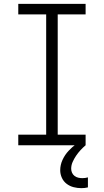

<svg xmlns="http://www.w3.org/2000/svg" viewBox="-20 -755 540 998"><path d="M75 0V-55H220V-680H75V-735H425V-680H280V-55H425V0ZM403 223Q383 223 363 218Q343 213 326.5 200.5Q310 188 301.5 169Q293 150 293 130Q293 102 305 76Q317 50 336 29.5Q355 9 377.5 -7.5Q400 -24 425 -37V0Q411 12 398.5 25.5Q386 39 375.5 54.5Q365 70 357.5 87Q350 104 350 122Q350 133 354.5 143Q359 153 367.5 159.5Q376 166 386.5 168.5Q397 171 408 171Q416 171 423 170Q430 169 437 167V219Q429 221 420.5 222Q412 223 403 223Z"/></svg>

Font: Iosevka Fixed SS04 Light
Style: Regular
Weight: 300
Monospace: yes
Designer: Belleve Invis
Foundry: Belleve Invis
Version: Version 32.5.0